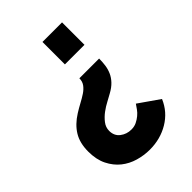

<svg xmlns="http://www.w3.org/2000/svg" viewBox="-212 -600 907 907"><g transform="rotate(-45 241.5 -146.5)"><path d="M29.8 13.2Q29.8 -43.9 53.5 -82.5Q77.1 -121.1 123 -149.9Q144 -163.1 165.5 -174.6Q187 -186 205.1 -198Q223.1 -210 234.1 -225.1Q245.1 -240.2 245.1 -261.2H377Q377 -238.3 374 -217Q371.1 -195.8 362.5 -176.5Q354 -157.2 337.9 -140.1Q321.8 -123 295.9 -108.9Q282.7 -101.1 261.5 -90.1Q240.2 -79.1 219.7 -64Q199.2 -48.8 184.1 -29.3Q168.9 -9.8 168.9 14.2Q168.9 47.4 192.9 65.7Q216.8 84 248 84Q268.1 84 283.4 76.4Q298.8 68.8 311.5 58.3Q324.2 47.9 333 35.4Q341.8 22.9 349.1 12.2L452.1 84Q426.3 145 369.6 179Q313 212.9 242.2 212.9Q204.1 212.9 166 201.9Q127.9 190.9 97.9 167Q67.9 143.1 48.8 105Q29.8 66.9 29.8 13.2ZM243.2 -356V-505.9H374V-356Z"/></g></svg>

Font: Raleway ExtraBold
Style: Regular
Weight: 800
Designer: Matt McInerney, Pablo Impallari, Rodrigo Fuenzalida
Foundry: Matt McInerney, Pablo Impallari, Rodrigo Fuenzalida
Version: Version 3.000g; ttfautohint (v1.5) -l 8 -r 28 -G 28 -x 14 -D